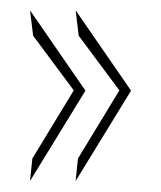

<svg xmlns="http://www.w3.org/2000/svg" viewBox="-20 -521 304 362"><path d="M36.6 -501.5 141.1 -350.1 36.6 -179.7 41 -222.2 119.1 -350.6 42.5 -453.6ZM122.6 -501.5 227.1 -350.1 122.6 -179.7 127 -222.2 205.1 -350.6 128.4 -453.6Z"/></svg>

Font: LaylaRuqaa
Style: Regular
Weight: 400
Version: Version 2.0